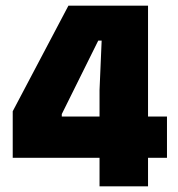

<svg xmlns="http://www.w3.org/2000/svg" viewBox="-20 -659 628 679"><path d="M503.5 0H332V-340.5L339.5 -515.5H327.5L198.5 -255.5V-186L129.5 -247H570.5V-101H25V-265.5L222 -639H503.5Z"/></svg>

Font: Anek Kannada ExtraBold
Style: Regular
Weight: 800
Version: Version 1.003